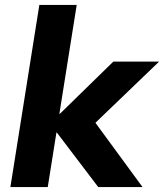

<svg xmlns="http://www.w3.org/2000/svg" viewBox="-20 -756 663 776"><path d="M22 0 139 -736H290L220 -296H222L438 -507H623L342 -237V-292L556 0H377L210 -220H208L173 0Z"/></svg>

Font: Mulish ExtraLight ExtraBold
Style: Italic
Weight: 800
Italic angle: -9°
Version: Version 3.603